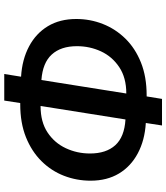

<svg xmlns="http://www.w3.org/2000/svg" viewBox="42 -818 800 925"><g transform="rotate(90 442.5 -355.0)"><path d="M336 25 349 -56Q266 -61 203 -94.5Q140 -128 105.5 -185.5Q71 -243 71 -322Q71 -389 95 -450Q119 -511 165.5 -558.5Q212 -606 280.5 -633.5Q349 -661 439 -661H444L456 -735H584L572 -657Q655 -652 718 -618.5Q781 -585 815.5 -527.5Q850 -470 850 -391Q850 -324 826.5 -263Q803 -202 756 -154.5Q709 -107 640.5 -79.5Q572 -52 482 -52H476L464 25ZM202 -325Q202 -248 242 -204Q282 -160 365 -154L430 -563Q354 -563 303 -529Q252 -495 227 -441Q202 -387 202 -325ZM719 -388Q719 -466 679 -510Q639 -554 555 -559L490 -150H491Q567 -150 617.5 -183.5Q668 -217 693.5 -271.5Q719 -326 719 -388Z"/></g></svg>

Font: Nunito Sans
Style: Bold Italic
Weight: 700
Italic angle: -9°
Designer: Vernon Adams
Foundry: Vernon Adams
Version: Version 3.006; ttfautohint (v1.8.3)